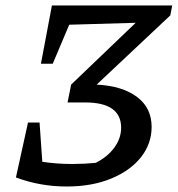

<svg xmlns="http://www.w3.org/2000/svg" viewBox="-20 -670 647 699"><path d="M38 -24 82 -224H124L134 -81Q186 -73 243 -73Q264 -73 285 -74Q306 -75 328 -77Q372 -99 396.5 -133Q421 -167 421 -205Q421 -297 290 -297H226L239 -362L474 -587L232 -580L172 -438H129L169 -650H607L600 -614L332 -362Q426 -357 479 -317Q532 -277 532 -208Q532 -147 493.5 -98Q455 -49 385 -20Q315 9 222 9Q126 9 38 -24Z"/></svg>

Font: Piazzolla Medium
Style: Italic
Weight: 500
Italic angle: -11.3°
Designer: Juan Pablo del Peral
Foundry: Huerta Tipografica
Version: Version 1.330